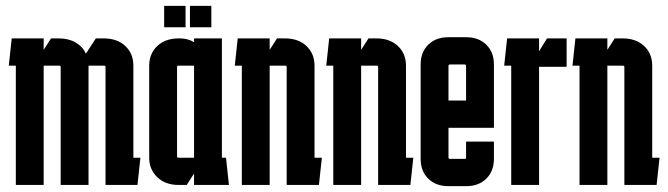

<svg xmlns="http://www.w3.org/2000/svg" viewBox="-20 -631 2280 655"><path d="M282 0H187V-402Q187 -407 182 -407H129V0H34V-407H10L20 -500H129V-461L154 -500H181Q214 -500 238 -486Q262 -472 273 -448L307 -500H334Q380 -500 407.5 -474Q435 -448 435 -407V-93H459L449 0H340V-402Q340 -407 335 -407H282Z M628 -611H701V-538H628ZM540 -611H613V-538H540ZM590 0Q544 0 516.5 -26.5Q489 -53 489 -93V-407Q489 -448 516.5 -474Q544 -500 590 -500H594Q621 -500 642 -487V-500H737V-93H751L761 0H642V-39L617 0ZM589 -407Q584 -407 584 -402V-98Q584 -93 589 -93H642V-407Z M805 0V-407H781L791 -500H900V-461L925 -500H952Q998 -500 1025.5 -474Q1053 -448 1053 -407V-93H1078L1068 0H958V-402Q958 -407 953 -407H900V0Z M1117 0V-407H1093L1103 -500H1212V-461L1237 -500H1264Q1310 -500 1337.5 -474Q1365 -448 1365 -407V-93H1390L1380 0H1270V-402Q1270 -407 1265 -407H1212V0Z M1415 -89V-411Q1415 -453 1441 -478.5Q1467 -504 1509 -504H1571Q1613 -504 1639 -478.5Q1665 -453 1665 -411V-288H1570V-406Q1570 -411 1565 -411H1515Q1510 -411 1510 -406V-288H1665V-195H1510V-94Q1510 -89 1515 -89H1565Q1570 -89 1570 -93V-148H1665V-89Q1665 -47 1639 -21.5Q1613 4 1571 4H1509Q1467 4 1441 -21.5Q1415 -47 1415 -89Z M1819 -500V-456L1846 -500H1913V-403H1819V0H1724V-407H1700L1710 -500Z M1957 0V-407H1933L1943 -500H2052V-461L2077 -500H2104Q2150 -500 2177.5 -474Q2205 -448 2205 -407V-93H2230L2220 0H2110V-402Q2110 -407 2105 -407H2052V0Z"/></svg>

Font: Karantina
Style: Regular
Weight: 400
Designer: Rony Koch
Foundry: Rony Koch
Version: Version 1.000; ttfautohint (v1.8.3)